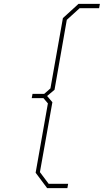

<svg xmlns="http://www.w3.org/2000/svg" viewBox="-20 -779 533 986"><path d="M222 187 163 108 226 -248 203 -275H143L147 -297H207L239 -325L303 -686L383 -759H493L489 -737H389L323 -677L260 -318L222 -286L249 -254L185 105L230 165H330L326 187Z"/></svg>

Font: Tomorrow Thin
Style: Italic
Weight: 250
Italic angle: -10°
Designer: Tony de Marco, Monica Rizzolli
Foundry: Just in Type
Version: Version 2.002